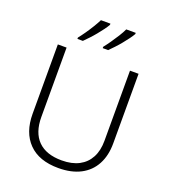

<svg xmlns="http://www.w3.org/2000/svg" viewBox="-168 -1068 1057 1198"><g transform="rotate(20 361.0 -469.0)"><path d="M629 -252Q629 -171 597.5 -112Q566 -53 505.5 -21.5Q445 10 359 10Q230 10 161.5 -60Q93 -130 93 -254V-714H151V-254Q151 -150 205 -96Q259 -42 362 -42Q430 -42 476.5 -66.5Q523 -91 547.5 -137Q572 -183 572 -248V-714H629ZM525 -940Q516 -924 501.5 -904.5Q487 -885 469.5 -863.5Q452 -842 434 -823Q416 -804 400 -788H364V-797Q380 -817 398.5 -843.5Q417 -870 434.5 -898Q452 -926 462 -948H525ZM357 -940Q348 -924 333.5 -904.5Q319 -885 301.5 -863.5Q284 -842 266 -823Q248 -804 232 -788H196V-797Q212 -817 230.5 -843.5Q249 -870 266 -898Q283 -926 294 -948H357Z"/></g></svg>

Font: Noto Sans Devanagari Light
Style: Regular
Weight: 300
Version: Version 2.003